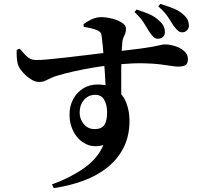

<svg xmlns="http://www.w3.org/2000/svg" viewBox="-20 -877 1040 986"><path d="M790 -678Q778 -678 767.5 -688Q757 -698 746 -715Q733 -736 718 -760.5Q703 -785 671 -815L681 -828Q717 -817 747 -804Q777 -791 798 -770Q815 -755 821 -740.5Q827 -726 827 -712Q827 -697 817 -687.5Q807 -678 790 -678ZM247 70Q339 37 410 -12.5Q481 -62 511 -132Q460 -118 421 -137.5Q382 -157 359.5 -197.5Q337 -238 337 -288Q337 -332 355.5 -367Q374 -402 406.5 -422.5Q439 -443 480 -443Q541 -443 577 -416.5Q613 -390 629 -348Q645 -306 645 -256Q645 -179 615 -119.5Q585 -60 532 -17.5Q479 25 408.5 51Q338 77 256 89ZM466 -214Q502 -214 516 -235.5Q530 -257 530 -300Q530 -338 515.5 -364Q501 -390 469 -390Q434 -390 411.5 -364Q389 -338 389 -298Q389 -265 410.5 -239.5Q432 -214 466 -214ZM180 -456Q160 -456 137 -471Q114 -486 95.5 -507.5Q77 -529 71 -549Q67 -566 66 -585Q65 -604 66 -621L81 -627Q98 -607 110.5 -594Q123 -581 136 -575Q149 -569 166 -569Q182 -568 220.5 -571.5Q259 -575 309 -580.5Q359 -586 410.5 -592.5Q462 -599 506 -604Q550 -609 574 -612Q654 -621 701 -627.5Q748 -634 773 -639Q798 -644 808.5 -646.5Q819 -649 825 -649Q852 -649 880 -640Q908 -631 926.5 -614Q945 -597 945 -574Q945 -549 931.5 -542Q918 -535 895 -535Q879 -535 856 -539Q833 -543 799 -547Q765 -551 715 -552Q665 -553 593 -547Q525 -541 465.5 -531Q406 -521 359.5 -510.5Q313 -500 283 -491Q259 -485 242 -476.5Q225 -468 211.5 -462Q198 -456 180 -456ZM523 -404Q523 -416 522 -442Q521 -468 518.5 -502Q516 -536 513.5 -571.5Q511 -607 508 -639Q505 -671 502 -691Q501 -704 496 -710Q491 -716 479 -722Q467 -727 449 -731.5Q431 -736 410 -739L409 -753Q426 -766 450 -777.5Q474 -789 499 -789Q527 -789 557 -781Q587 -773 607 -760Q627 -747 627 -730Q627 -710 618 -693Q609 -676 608 -657Q606 -639 604.5 -600.5Q603 -562 602.5 -512.5Q602 -463 602.5 -414Q603 -365 604 -326ZM915 -711Q903 -711 892.5 -720.5Q882 -730 870 -747Q858 -766 842.5 -790Q827 -814 793 -844L803 -857Q842 -845 871 -833.5Q900 -822 922 -802Q939 -787 944.5 -773.5Q950 -760 950 -745Q950 -731 940 -721Q930 -711 915 -711Z"/></svg>

Font: Noto Serif HK ExtraLight
Style: Bold
Weight: 700
Version: Version 2.002-H1;hotconv 1.1.0;makeotfexe 2.6.0